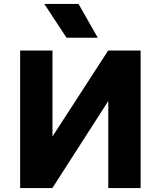

<svg xmlns="http://www.w3.org/2000/svg" viewBox="-20 -957 818 977"><path d="M82.5 0V-700H247V-262.5L530.5 -700H695.5V0H531V-443L246.5 0ZM318.5 -765 205.5 -937H379.5L477.5 -765Z"/></svg>

Font: Geologica Cursive
Style: Bold
Weight: 700
Designer: Sindre Bremnes, Frode Helland
Foundry: Monokrom Skriftforlag AS
Version: Version 1.010;gftools[0.9.28]